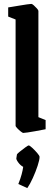

<svg xmlns="http://www.w3.org/2000/svg" viewBox="-20 -672 280 985"><path d="M99 10Q96 10 86.5 2.5Q77 -5 68.5 -14Q60 -23 60 -26V-572L22 -587V-634Q22 -634 38.5 -636.5Q55 -639 77.5 -643Q100 -647 118.5 -649.5Q137 -652 141 -652Q145 -652 153.5 -644.5Q162 -637 169.5 -628.5Q177 -620 177 -616V-71L214 -56V-9Q214 -9 198 -6Q182 -3 161 1Q140 5 122 7.5Q104 10 99 10ZM120 293 74 272Q85 245 91 222.5Q97 200 99 184Q84 176 73 160.5Q62 145 64 139L67 120Q68 117 81.5 106Q95 95 109.5 84.5Q124 74 127 74Q132 74 145.5 86.5Q159 99 171 113Q183 127 183 133Q183 148 173 178.5Q163 209 148.5 241Q134 273 120 293Z"/></svg>

Font: Grenze Gotisch SemiBold
Style: Regular
Weight: 600
Designer: Renata Polastri
Foundry: Omnibus-Type
Version: Version 1.001